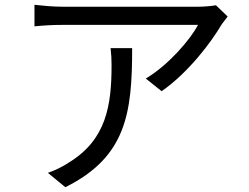

<svg xmlns="http://www.w3.org/2000/svg" viewBox="-20 -745 1040 802"><path d="M442 -544C445 -518 446 -496 446 -472C446 -305 424 -162 269 -67C241 -48 207 -32 180 -23L253 37C508 -90 532 -273 532 -544ZM882 -723C867 -720 831 -717 812 -717H238C201 -717 159 -721 124 -725V-635C164 -639 201 -641 238 -641H807C775 -579 681 -471 589 -417L655 -364C769 -443 864 -572 904 -640C911 -651 924 -666 931 -676Z"/></svg>

Font: Noto Sans CJK JP Regular
Style: Regular
Weight: 400
Designer: Ryoko NISHIZUKA (kana & ideographs); Paul D. Hunt (Latin, Greek & Cyrillic); Wenlong ZHANG (bopomofo); Sandoll Communica
Foundry: Adobe Systems Incorporated
Version: Version 1.001;PS 1.001;hotconv 1.0.78;makeotf.lib2.5.61930